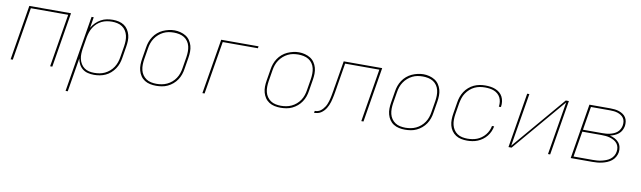

<svg xmlns="http://www.w3.org/2000/svg" viewBox="-42 -1079 6085 1823"><g transform="rotate(10 3000.0 -168.0)"><path d="M43 0 130 -530H532L445 0H424L508 -511H148L64 0Z M609 205 730 -530H751L734 -425Q749 -452 771.5 -474.5Q794 -497 821 -512Q848 -527 877.5 -532.5Q907 -538 936 -538Q965 -538 993 -531.5Q1021 -525 1043.5 -510Q1066 -495 1081 -471.5Q1096 -448 1103 -421Q1110 -394 1109 -365Q1108 -336 1103 -307L1085 -197Q1081 -169 1071.5 -142Q1062 -115 1045.5 -90.5Q1029 -66 1006.5 -46Q984 -26 957.5 -14Q931 -2 903 3Q875 8 847 8Q817 8 788 1Q759 -6 737 -23.5Q715 -41 702 -66.5Q689 -92 684 -120L630 205ZM847 -11Q873 -11 898.5 -15.5Q924 -20 948 -31.5Q972 -43 993 -61Q1014 -79 1029 -102Q1044 -125 1052.5 -149.5Q1061 -174 1065 -200L1083 -310Q1087 -336 1087.5 -362.5Q1088 -389 1082 -413.5Q1076 -438 1062.5 -459Q1049 -480 1028 -494Q1007 -508 981.5 -513.5Q956 -519 930 -519Q905 -519 880 -514.5Q855 -510 831 -498.5Q807 -487 787 -468.5Q767 -450 753 -427.5Q739 -405 731 -380.5Q723 -356 718 -331L700 -221Q696 -195 695 -169Q694 -143 699.5 -118.5Q705 -94 718 -72.5Q731 -51 751 -36.5Q771 -22 795.5 -16.5Q820 -11 847 -11Z M1446 8Q1416 8 1387.5 2Q1359 -4 1335.5 -19Q1312 -34 1296.5 -57Q1281 -80 1273.5 -107.5Q1266 -135 1266.5 -164.5Q1267 -194 1272 -223L1290 -333Q1294 -361 1303.5 -388Q1313 -415 1329.5 -440Q1346 -465 1369 -484.5Q1392 -504 1418.5 -516Q1445 -528 1473.5 -534.5Q1502 -541 1529 -541Q1558 -541 1586.5 -533.5Q1615 -526 1638.5 -511.5Q1662 -497 1678 -473.5Q1694 -450 1701.5 -423Q1709 -396 1708.5 -366Q1708 -336 1703 -307L1685 -197Q1681 -169 1671.5 -141.5Q1662 -114 1645.5 -89.5Q1629 -65 1606 -45.5Q1583 -26 1556.5 -13.5Q1530 -1 1501.5 3.5Q1473 8 1446 8ZM1446 -11Q1471 -11 1497 -15.5Q1523 -20 1547.5 -31.5Q1572 -43 1593 -61Q1614 -79 1629 -101.5Q1644 -124 1652.5 -149Q1661 -174 1665 -200L1683 -310Q1687 -336 1687.5 -363Q1688 -390 1682 -415Q1676 -440 1661.5 -461Q1647 -482 1626 -495Q1605 -508 1579 -513.5Q1553 -519 1527 -519Q1501 -519 1475.5 -514.5Q1450 -510 1426 -498Q1402 -486 1381.5 -468Q1361 -450 1346 -427.5Q1331 -405 1322.5 -380.5Q1314 -356 1310 -330L1292 -220Q1288 -194 1287.5 -167.5Q1287 -141 1293 -116Q1299 -91 1313 -70.5Q1327 -50 1347.5 -36Q1368 -22 1394 -16.5Q1420 -11 1446 -11Z M1892 0 1980 -530H2340L2337 -511H1998L1913 0Z M2646 8Q2616 8 2587.5 2Q2559 -4 2535.5 -19Q2512 -34 2496.5 -57Q2481 -80 2473.5 -107.5Q2466 -135 2466.5 -164.5Q2467 -194 2472 -223L2490 -333Q2494 -361 2503.5 -388Q2513 -415 2529.5 -440Q2546 -465 2569 -484.5Q2592 -504 2618.5 -516Q2645 -528 2673.5 -534.5Q2702 -541 2729 -541Q2758 -541 2786.5 -533.5Q2815 -526 2838.5 -511.5Q2862 -497 2878 -473.5Q2894 -450 2901.5 -423Q2909 -396 2908.5 -366Q2908 -336 2903 -307L2885 -197Q2881 -169 2871.5 -141.5Q2862 -114 2845.5 -89.5Q2829 -65 2806 -45.5Q2783 -26 2756.5 -13.5Q2730 -1 2701.5 3.5Q2673 8 2646 8ZM2646 -11Q2671 -11 2697 -15.5Q2723 -20 2747.5 -31.5Q2772 -43 2793 -61Q2814 -79 2829 -101.5Q2844 -124 2852.5 -149Q2861 -174 2865 -200L2883 -310Q2887 -336 2887.5 -363Q2888 -390 2882 -415Q2876 -440 2861.5 -461Q2847 -482 2826 -495Q2805 -508 2779 -513.5Q2753 -519 2727 -519Q2701 -519 2675.5 -514.5Q2650 -510 2626 -498Q2602 -486 2581.5 -468Q2561 -450 2546 -427.5Q2531 -405 2522.5 -380.5Q2514 -356 2510 -330L2492 -220Q2488 -194 2487.5 -167.5Q2487 -141 2493 -116Q2499 -91 2513 -70.5Q2527 -50 2547.5 -36Q2568 -22 2594 -16.5Q2620 -11 2646 -11Z M2968 0 2972 -19Q2986 -19 3000 -22.5Q3014 -26 3026.5 -35Q3039 -44 3049 -55.5Q3059 -67 3067 -79.5Q3075 -92 3080.5 -106Q3086 -120 3090.5 -134Q3095 -148 3098 -162Q3101 -176 3104 -190Q3107 -204 3109 -218Q3111 -232 3114 -246Q3115 -255 3116.5 -264.5Q3118 -274 3120 -283L3161 -530H3532L3445 0H3424L3508 -511H3178L3140 -280Q3139 -275 3138.5 -270Q3138 -265 3137 -260Q3134 -244 3131.5 -227.5Q3129 -211 3125.5 -194.5Q3122 -178 3118.5 -162Q3115 -146 3110 -129.5Q3105 -113 3098 -97Q3091 -81 3082 -66.5Q3073 -52 3060.5 -39Q3048 -26 3033 -16.5Q3018 -7 3001.5 -3.5Q2985 0 2968 0Z M3846 8Q3816 8 3787.5 2Q3759 -4 3735.5 -19Q3712 -34 3696.5 -57Q3681 -80 3673.5 -107.5Q3666 -135 3666.5 -164.5Q3667 -194 3672 -223L3690 -333Q3694 -361 3703.5 -388Q3713 -415 3729.5 -440Q3746 -465 3769 -484.5Q3792 -504 3818.5 -516Q3845 -528 3873.5 -534.5Q3902 -541 3929 -541Q3958 -541 3986.5 -533.5Q4015 -526 4038.5 -511.5Q4062 -497 4078 -473.5Q4094 -450 4101.5 -423Q4109 -396 4108.5 -366Q4108 -336 4103 -307L4085 -197Q4081 -169 4071.5 -141.5Q4062 -114 4045.5 -89.5Q4029 -65 4006 -45.5Q3983 -26 3956.5 -13.5Q3930 -1 3901.5 3.5Q3873 8 3846 8ZM3846 -11Q3871 -11 3897 -15.5Q3923 -20 3947.5 -31.5Q3972 -43 3993 -61Q4014 -79 4029 -101.5Q4044 -124 4052.5 -149Q4061 -174 4065 -200L4083 -310Q4087 -336 4087.5 -363Q4088 -390 4082 -415Q4076 -440 4061.5 -461Q4047 -482 4026 -495Q4005 -508 3979 -513.5Q3953 -519 3927 -519Q3901 -519 3875.5 -514.5Q3850 -510 3826 -498Q3802 -486 3781.5 -468Q3761 -450 3746 -427.5Q3731 -405 3722.5 -380.5Q3714 -356 3710 -330L3692 -220Q3688 -194 3687.5 -167.5Q3687 -141 3693 -116Q3699 -91 3713 -70.5Q3727 -50 3747.5 -36Q3768 -22 3794 -16.5Q3820 -11 3846 -11Z M4444 8Q4414 8 4386 2Q4358 -4 4335 -19Q4312 -34 4296 -57Q4280 -80 4273 -107.5Q4266 -135 4266.5 -164.5Q4267 -194 4272 -223L4290 -333Q4294 -361 4303.5 -388Q4313 -415 4329 -439.5Q4345 -464 4367.5 -483.5Q4390 -503 4416.5 -515.5Q4443 -528 4471 -533Q4499 -538 4526 -538Q4552 -538 4576.5 -534.5Q4601 -531 4623.5 -522Q4646 -513 4664 -498Q4682 -483 4693 -462Q4704 -441 4707.5 -416Q4711 -391 4707 -366Q4707 -365 4707 -364Q4707 -363 4707 -362H4686Q4686 -363 4686 -364Q4686 -365 4687 -366Q4690 -388 4687 -410Q4684 -432 4674.5 -450.5Q4665 -469 4649 -483Q4633 -497 4613 -505Q4593 -513 4571 -516Q4549 -519 4526 -519Q4501 -519 4475.5 -514.5Q4450 -510 4426 -498.5Q4402 -487 4381.5 -468.5Q4361 -450 4346 -427.5Q4331 -405 4323 -380.5Q4315 -356 4310 -330L4292 -220Q4288 -194 4287.5 -167.5Q4287 -141 4293 -116.5Q4299 -92 4312.5 -71Q4326 -50 4346.5 -36Q4367 -22 4392.5 -16.5Q4418 -11 4444 -11Q4467 -11 4490.5 -14.5Q4514 -18 4536 -26.5Q4558 -35 4578.5 -50Q4599 -65 4614.5 -84Q4630 -103 4640 -125Q4650 -147 4654 -170H4675Q4670 -144 4659.5 -120Q4649 -96 4632 -74.5Q4615 -53 4592.5 -36.5Q4570 -20 4545.5 -10Q4521 0 4495 4Q4469 8 4444 8Z M4843 0 4930 -530H4951L4866 -17L5302 -530H5332L5245 0H5224L5309 -513L4873 0Z M5443 0 5530 -530H5733Q5755 -530 5776.5 -527.5Q5798 -525 5818 -518Q5838 -511 5855 -499.5Q5872 -488 5883 -470.5Q5894 -453 5897 -431.5Q5900 -410 5897 -388Q5893 -367 5882.5 -346.5Q5872 -326 5854 -311.5Q5836 -297 5815 -288.5Q5794 -280 5773 -275Q5798 -269 5820.5 -257.5Q5843 -246 5859 -227.5Q5875 -209 5881 -183.5Q5887 -158 5883 -132Q5879 -109 5866.5 -87Q5854 -65 5834.5 -49.5Q5815 -34 5792 -24.5Q5769 -15 5745.5 -9.5Q5722 -4 5698.5 -2Q5675 0 5652 0ZM5511 -285H5697Q5715 -285 5733.5 -286.5Q5752 -288 5770.5 -292.5Q5789 -297 5807 -304.5Q5825 -312 5840 -325Q5855 -338 5864 -355.5Q5873 -373 5876 -391Q5879 -410 5876.5 -428.5Q5874 -447 5864 -461.5Q5854 -476 5838.5 -486Q5823 -496 5806 -501.5Q5789 -507 5770.5 -509Q5752 -511 5733 -511H5548ZM5467 -19H5652Q5673 -19 5694 -20.5Q5715 -22 5736.5 -27Q5758 -32 5779 -40Q5800 -48 5818 -61.5Q5836 -75 5847.5 -94.5Q5859 -114 5862 -135Q5866 -157 5861.5 -178Q5857 -199 5844.5 -214.5Q5832 -230 5814 -240Q5796 -250 5776 -256Q5756 -262 5734.5 -264Q5713 -266 5692 -266H5508Z"/></g></svg>

Font: Iosevka Curly ThExObl
Style: Regular
Weight: 100
Width: 7
Italic angle: -9°
Monospace: yes
Designer: Belleve Invis
Foundry: Belleve Invis
Version: Version 11.1.0; ttfautohint (v1.8.3)